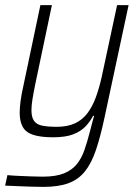

<svg xmlns="http://www.w3.org/2000/svg" viewBox="-29 -530 548 751"><path d="M141 201Q117 201 89.5 200Q62 199 36.5 198Q11 197 -9 196L0 155Q20 157 44.5 158Q69 159 93.5 160Q118 161 138 161Q190 161 221.5 148Q253 135 271.5 112Q290 89 301 57.5Q312 26 322 -13Q326 -28 330.5 -45.5Q335 -63 339 -77H335Q324 -55 305.5 -35.5Q287 -16 257 -4.5Q227 7 179 7Q130 7 101 -2.5Q72 -12 60 -33.5Q48 -55 48 -89Q48 -109 51.5 -135Q55 -161 62 -192L129 -510H174L109 -201Q102 -167 98 -142Q94 -117 94 -99Q94 -72 104 -57.5Q114 -43 136 -38.5Q158 -34 193 -34Q235 -34 264 -47.5Q293 -61 312.5 -86.5Q332 -112 345.5 -148.5Q359 -185 369 -230L429 -510H474L380 -71Q364 4 346.5 56Q329 108 303.5 140Q278 172 239 186.5Q200 201 141 201Z"/></svg>

Font: Saira SemiCondensed ExtraLight
Style: Italic
Weight: 250
Width: 4
Italic angle: -12°
Designer: Hector Gatti with collaboration of the Omnibus-Type team
Foundry: Omnibus-Type
Version: Version 1.101